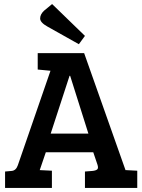

<svg xmlns="http://www.w3.org/2000/svg" viewBox="-20 -927 702 947"><path d="M68 -112 229 -578 166 -584V-665H395L599 -88H600L657 -85V0H399V-81L437 -84Q454 -86 460 -92Q466 -98 461 -114L440 -176H206L176 -88L236 -85V0H5V-81L38 -84Q59 -86 68 -112ZM323 -553 230 -268H416L326 -553ZM237 -907 399 -750 369 -709 214 -796Q178 -816 178 -836Q178 -856 197 -874Z"/></svg>

Font: Bree Serif
Style: Regular
Weight: 400
Designer: Veronika Burian, Jos Scaglione
Foundry: TypeTogether
Version: Version 1.001